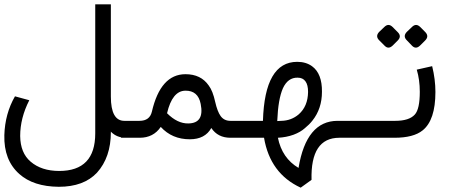

<svg xmlns="http://www.w3.org/2000/svg" viewBox="-65 -635 2085 885"><path d="M206 226Q89 225 24 167Q-48 103 -45 -12Q-42 -111 4 -191L70 -173Q28 -91 28 -8Q29 70 76 110Q126 153 208 153Q374 153 374 -20V-174V-615H446V-190Q446 -78 508 -78H523V0H515Q474 0 447 -27L446 -29V-26Q446 90 382 161Q321 226 206 226Z M705 -113Q753 -65 803 -66Q878 -67 860 -156Q848 -218 789 -217Q729 -216 705 -113ZM909 -45Q880 7 810 7Q728 7 676 -50Q642 0 579 0H493V-78H578Q625 -78 635 -120Q675 -293 790 -293Q861 -293 897 -241Q916 -216 927 -165Q937 -121 952 -100Q968 -78 997 -78H1010V0H997Q939 0 909 -45Z M1213 -77 1232 -78Q1278 -79 1312 -108Q1354 -145 1355 -211Q1355 -244 1343 -260Q1331 -277 1307 -277Q1262 -278 1239 -228Q1217 -178 1213 -78ZM1321 230Q1180 165 1152 0H993V-78H1147Q1155 -350 1305 -350Q1345 -350 1373 -330Q1420 -296 1419 -212Q1419 -134 1375 -79Q1361 -61 1340 -44Q1320 -26 1288 -14Q1255 -2 1216 0Q1235 94 1311 139Q1347 -78 1491 -78H1509V0H1499Q1366 0 1371 194Z M1757 -78Q1821 -78 1847 -107Q1870 -132 1870 -212Q1870 -267 1856 -314L1927 -330Q1942 -269 1942 -211Q1942 -81 1883 -34Q1841 0 1753 0H1500V-78ZM1872.1 -510.4 1895.6 -486.8Q1913.8 -467.6 1894.6 -448.3L1871 -424.8Q1851.8 -406.6 1834.7 -423.7L1811.1 -448.3Q1790.8 -467.6 1810 -487.9L1833.6 -510.4Q1852.8 -529.6 1872.1 -510.4ZM1744.8 -510.4 1768.3 -486.8Q1787.6 -467.6 1768.3 -448.3L1744.8 -424.8Q1725.5 -406.6 1708.4 -423.7L1683.8 -448.3Q1663.5 -467.6 1682.7 -487.9L1706.3 -510.4Q1725.5 -529.6 1744.8 -510.4Z"/></svg>

Font: Vazir Code
Style: Code
Weight: 400
Foundry: DejaVu fonts team - Redesigned by Saber Rastikerdar
Version: Version 1.1.2